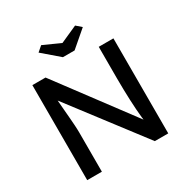

<svg xmlns="http://www.w3.org/2000/svg" viewBox="-197 -1059 1188 1225"><g transform="rotate(-30 396.5 -446.5)"><path d="M96 0V-700H193L621 -127L605 -118Q601 -143 598 -172.5Q595 -202 592.5 -235.5Q590 -269 588.5 -306.5Q587 -344 586 -385Q585 -426 585 -470V-700H693V0H594L173 -552L184 -566Q189 -505 192.5 -462.5Q196 -420 198.5 -390.5Q201 -361 202 -342.5Q203 -324 203.5 -312Q204 -300 204 -291V0ZM354 -757 234 -860 272 -893 397 -837 522 -893 560 -860 440 -757Z"/></g></svg>

Font: Our Lexend
Style: Regular
Weight: 400
Designer: Bonnie Shaver-Troup, Thomas Jockin
Foundry: Lexend
Version: Version 1.007